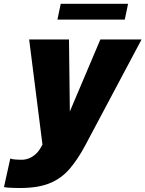

<svg xmlns="http://www.w3.org/2000/svg" viewBox="-90 -734 748 988"><path d="M12.5 233.5Q-16 233.5 -40.5 232Q-65 230.5 -69.5 228.5L-37 81.5Q-30.5 85 -14.8 86.5Q1 88 21.5 88Q41.5 88 59.8 80.5Q78 73 93.8 58.8Q109.5 44.5 121 23.5L128.5 10L60 -531H265L270 -110H248L426.5 -531H638.5L349 13.5Q310 86.5 267.8 135.5Q225.5 184.5 165.5 209Q105.5 233.5 12.5 233.5ZM205.5 -633 222.5 -714.5H569L552 -633Z"/></svg>

Font: Epilogue Black
Style: Italic
Weight: 900
Italic angle: -12°
Designer: Tyler Finck
Foundry: Etcetera Type Co
Version: Version 2.111